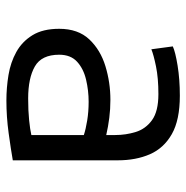

<svg xmlns="http://www.w3.org/2000/svg" viewBox="-11 -559 582 600"><g transform="rotate(90 280.0 -259.0)"><path d="M294 12Q254 12 214.5 5.5Q175 -1 142.5 -19Q110 -37 90 -69.5Q70 -102 70 -153Q70 -212 103 -247Q136 -282 187 -297.5Q238 -313 292 -313Q321 -313 348.5 -309.5Q376 -306 402 -300V-328Q402 -361 392.5 -392Q383 -423 355.5 -443Q328 -463 274 -463Q224 -463 187.5 -455.5Q151 -448 134 -441L125 -508Q142 -516 185 -523Q228 -530 279 -530Q355 -530 399 -505Q443 -480 462 -436.5Q481 -393 481 -336V-8Q447 -2 396 5Q345 12 294 12ZM288 -56Q326 -56 355.5 -59Q385 -62 402 -66V-230Q384 -236 356.5 -240.5Q329 -245 298 -245Q263 -245 229 -237Q195 -229 173 -209Q151 -189 151 -153Q151 -98 187.5 -77Q224 -56 288 -56Z"/></g></svg>

Font: Ubuntu Sans Mono
Style: Regular
Weight: 400
Monospace: yes
Designer: Dalton Maag Ltd
Foundry: Dalton Maag Ltd
Version: Version 1.006